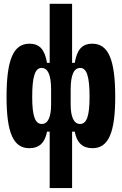

<svg xmlns="http://www.w3.org/2000/svg" viewBox="-20 -752 626 987"><path d="M455.6 9.8C537.1 9.8 572.3 -68.8 572.3 -253.9C572.3 -445.8 537.1 -527.3 454.6 -527.3C399.9 -527.3 375.5 -494.6 364.3 -428.7H350.6V-732.4H235.4V-428.7H221.7C210.4 -494.6 186 -527.3 131.3 -527.3C48.8 -527.3 13.7 -445.8 13.7 -253.9C13.7 -68.8 48.8 9.8 130.4 9.8C182.1 9.8 211.4 -19 221.7 -75.2H235.4V214.8H350.6V-75.2H364.3C374.5 -19 403.8 9.8 455.6 9.8ZM242.7 -291V-214.8C242.7 -152.3 227.5 -114.7 194.8 -114.7C160.2 -114.7 145.5 -156.2 145.5 -253.9C145.5 -358.9 160.2 -402.8 193.8 -402.8C226.6 -402.8 242.7 -366.2 242.7 -291ZM343.3 -214.8V-291C343.3 -366.2 359.4 -402.8 392.6 -402.8C425.8 -402.8 440.4 -358.9 440.4 -253.9C440.4 -156.2 425.8 -114.7 391.6 -114.7C358.9 -114.7 343.3 -152.3 343.3 -214.8Z"/></svg>

Font: Cascadia Mono NF
Style: Bold
Weight: 700
Monospace: yes
Designer: Aaron Bell
Foundry: Saja Typeworks
Version: Version 2404.023